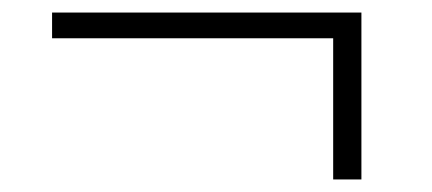

<svg xmlns="http://www.w3.org/2000/svg" viewBox="-20 -443 689 306"><path d="M63 -382V-423H556V-157H511V-382Z"/></svg>

Font: M PLUS 1p Light
Style: Regular
Weight: 300
Version: Version 1.061